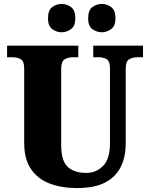

<svg xmlns="http://www.w3.org/2000/svg" viewBox="-20 -946 762 976"><path d="M372 10Q293 10 232.5 -13Q172 -36 137.5 -86.5Q103 -137 103 -219V-598Q103 -635 85.5 -645Q68 -655 43 -655H16V-714H378V-655H351Q326 -655 308.5 -644.5Q291 -634 291 -594V-210Q291 -128 324.5 -97.5Q358 -67 419 -67Q468 -67 503.5 -102Q539 -137 539 -218V-598Q539 -635 522.5 -645Q506 -655 481 -655H454V-714H707V-655H679Q654 -655 636.5 -644.5Q619 -634 619 -594V-216Q619 -149 594 -98Q569 -47 515 -18.5Q461 10 372 10ZM498 -782Q471 -782 449.5 -798Q428 -814 428 -853Q428 -894 449.5 -910Q471 -926 498 -926Q523 -926 545 -910Q567 -894 567 -853Q567 -814 545 -798Q523 -782 498 -782ZM293 -782Q267 -782 245.5 -798Q224 -814 224 -853Q224 -894 245.5 -910Q267 -926 293 -926Q319 -926 341 -910Q363 -894 363 -853Q363 -814 341 -798Q319 -782 293 -782Z"/></svg>

Font: Noto Serif Armenian SemiCondensed Black
Style: Regular
Weight: 900
Width: 4
Designer: Monotype Design Team
Foundry: Monotype Imaging Inc.
Version: Version 2.008; ttfautohint (v1.8.4.7-5d5b)